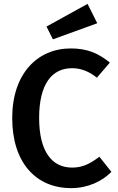

<svg xmlns="http://www.w3.org/2000/svg" viewBox="-20 -956 608 991"><path d="M220 -819 253 -753 482 -836 432 -936ZM345 -706C173 -706 43 -575 43 -347C43 -116 166 15 347 15C435 15 508 -21 555 -69L493 -147C445 -111 407 -91 352 -91C248 -91 182 -174 182 -347C182 -524 249 -604 352 -604C397 -604 439 -588 480 -555L547 -633C487 -682 429 -706 345 -706Z"/></svg>

Font: Fira Sans Medium
Style: Regular
Weight: 500
Designer: Carrois Corporate & Edenspiekermann AG
Foundry: Carrois Corporate GbR & Edenspiekermann AG
Version: Version 4.203